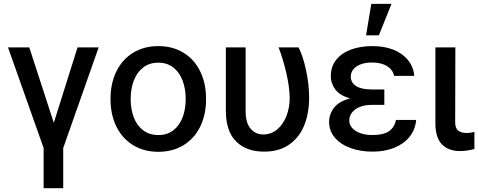

<svg xmlns="http://www.w3.org/2000/svg" viewBox="-20 -776 2478 995"><path d="M131.8 -530.3 258.8 -139.6 381.8 -530.3H491.2L307.6 -8.8V199.2H206.1V-8.8L21.5 -530.3Z M552.7 -262.7Q552.7 -344.7 583.5 -406.7Q614.3 -468.8 670.4 -502.9Q726.6 -537.1 800.8 -537.1Q874.5 -537.1 930.7 -502.9Q986.8 -468.8 1017.3 -406.5Q1047.9 -344.2 1047.9 -262.7Q1047.9 -181.2 1017.3 -119.4Q986.8 -57.6 930.7 -23.4Q874.5 10.7 800.8 10.7Q726.6 10.7 670.4 -23.4Q614.3 -57.6 583.5 -119.4Q552.7 -181.2 552.7 -262.7ZM942.4 -262.7Q942.4 -314.9 926.5 -357.7Q910.6 -400.4 878.7 -425.8Q846.7 -451.2 800.8 -451.2Q753.9 -451.2 721.4 -425.8Q689 -400.4 673.1 -357.7Q657.2 -314.9 657.2 -262.7Q657.2 -210.4 673.1 -168.2Q689 -126 721.4 -101.1Q753.9 -76.2 800.8 -76.2Q847.2 -76.2 878.9 -101.1Q910.6 -126 926.5 -168.2Q942.4 -210.4 942.4 -262.7Z M1252.9 -530.3V-202.1Q1252.9 -138.2 1279.1 -108.6Q1305.2 -79.1 1344.7 -79.1Q1384.8 -79.1 1415.8 -104.7Q1446.8 -130.4 1464.1 -174.1Q1481.4 -217.8 1481.4 -269.5Q1480 -327.1 1463.9 -397.2Q1447.8 -467.3 1423.8 -530.3H1527.3Q1550.3 -485.4 1566.2 -411.9Q1582 -338.4 1582 -269.5Q1582 -191.4 1557.4 -128.4Q1532.7 -65.4 1480.2 -27.8Q1427.7 9.8 1348.6 9.8Q1256.3 9.8 1203.4 -43.2Q1150.4 -96.2 1150.4 -203.1V-530.3Z M1794.4 -266.1Q1741.2 -280.8 1717.8 -312.3Q1694.3 -343.8 1694.3 -381.8Q1694.3 -430.2 1721.7 -465.3Q1749 -500.5 1797.9 -518.8Q1846.7 -537.1 1910.2 -537.1Q1971.2 -537.1 2018.3 -518.6Q2065.4 -500 2093.8 -465.3Q2122.1 -430.7 2127 -382.8H2022.5Q2015.6 -415 1985.4 -433.6Q1955.1 -452.1 1907.2 -452.1Q1874 -452.1 1849.1 -442.6Q1824.2 -433.1 1811 -416.5Q1797.9 -399.9 1797.9 -378.9Q1797.9 -347.7 1825.2 -330.1Q1852.5 -312.5 1904.3 -312.5H1971.7V-232.4H1904.3Q1871.6 -232.4 1845.5 -222.2Q1819.3 -211.9 1804.7 -193.4Q1790 -174.8 1790 -151.4Q1790 -129.9 1804.9 -112.8Q1819.8 -95.7 1847.4 -85.9Q1875 -76.2 1911.1 -76.2Q1965.3 -76.2 1994.4 -95.2Q2023.4 -114.3 2032.2 -154.3H2136.7Q2132.3 -104 2102.3 -66.9Q2072.3 -29.8 2022.7 -10Q1973.1 9.8 1911.1 9.8Q1846.7 9.8 1795.4 -9.3Q1744.1 -28.3 1714.8 -63.2Q1685.5 -98.1 1685.5 -143.6Q1685.5 -184.6 1711.2 -217.8Q1736.8 -251 1794.4 -266.1ZM1904.3 -755.9H2008.8L1943.4 -592.8H1877Z M2339.8 -530.3 2338.9 -143.6Q2338.9 -111.3 2354.5 -99.1Q2370.1 -86.9 2397.5 -86.9Q2408.7 -86.9 2419.9 -88.6Q2431.2 -90.3 2438.5 -92.8V-3.9Q2399.9 6.8 2363.3 6.8Q2304.2 6.8 2270.3 -27.8Q2236.3 -62.5 2236.3 -137.7V-530.3Z"/></svg>

Font: Pretendard Std Medium
Style: Regular
Weight: 500
Designer: Base glyphs from Inter by Rasmus Andersson; Hangeul glyphs from Noto Sans CJK(Source Han Sans) by Jang Soo-young and Kan
Foundry: Kil Hyung-jin
Version: Version 1.309